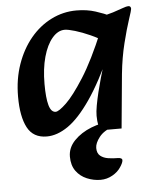

<svg xmlns="http://www.w3.org/2000/svg" viewBox="-51 -534 637 790"><g transform="rotate(-5 267.0 -138.5)"><path d="M128 16Q72 16 48 -29.5Q24 -75 24 -157Q24 -230 45.5 -291Q67 -352 104 -396.5Q141 -441 190 -465.5Q239 -490 294 -490Q337 -490 372.5 -478.5Q408 -467 433 -455L404 -350Q377 -368 343.5 -383Q310 -398 281.5 -406.5Q253 -415 239 -415Q211 -415 187.5 -387.5Q164 -360 150.5 -311.5Q137 -263 137 -200Q137 -142 145.5 -112Q154 -82 173 -82Q186 -82 217 -111.5Q248 -141 292 -210Q336 -279 385 -397L413 -308Q359 -188 310 -117Q261 -46 216 -15Q171 16 128 16ZM367 10Q347 10 343 -9.5Q339 -29 339 -51Q339 -68 343.5 -93Q348 -118 355 -147Q362 -176 370 -204L392 -279L363 -305L387 -456Q419 -461 443.5 -469Q468 -477 484.5 -483Q501 -489 508 -489Q519 -489 519 -477Q519 -472 506.5 -434.5Q494 -397 479.5 -339Q465 -281 458 -213L437 10ZM215 107Q215 70 243 41Q271 12 314 -5Q357 -22 400 -22Q409 -22 415 -19.5Q421 -17 421 -13Q421 -11 418 -8Q415 -5 404 -1Q364 12 345 36.5Q326 61 326 81Q326 103 339 113.5Q352 124 371.5 127Q391 130 413 130Q419 130 424 132.5Q429 135 429 140Q429 150 417 168Q405 187 382 200Q359 213 333 213Q304 213 276.5 201.5Q249 190 232 166.5Q215 143 215 107Z"/></g></svg>

Font: Alkatra
Style: Regular
Weight: 400
Designer: Suman Bhandary
Version: Version 1.100;gftools[0.9.22]